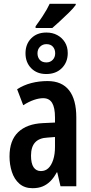

<svg xmlns="http://www.w3.org/2000/svg" viewBox="-20 -979 476 1009"><path d="M230 -553Q305 -553 343 -504.5Q381 -456 381 -362V0H298L281 -73H278Q263 -45 245 -27Q227 -9 204.5 0.5Q182 10 151 10Q109 10 82 -13.5Q55 -37 42.5 -75.5Q30 -114 30 -157Q30 -241 75.5 -284.5Q121 -328 205 -332L269 -335V-362Q269 -413 254 -438Q239 -463 207 -463Q185 -463 158.5 -454Q132 -445 102 -426L70 -510Q104 -532 144.5 -542.5Q185 -553 230 -553ZM230 -256Q186 -254 164.5 -230.5Q143 -207 143 -161Q143 -120 156.5 -100Q170 -80 195 -80Q218 -80 234 -95Q250 -110 259.5 -139Q269 -168 269 -207V-259ZM224 -747Q204 -747 190.5 -733.5Q177 -720 177 -699Q177 -678 189 -664.5Q201 -651 224 -651Q244 -651 257 -664.5Q270 -678 270 -699Q270 -720 258 -733.5Q246 -747 224 -747ZM224 -808Q256 -808 281 -794.5Q306 -781 321 -757Q336 -733 336 -700Q336 -652 305 -621Q274 -590 223 -590Q174 -590 144 -620.5Q114 -651 114 -699Q114 -747 144 -777.5Q174 -808 224 -808ZM378 -953Q366 -936 341.5 -912Q317 -888 293 -866Q269 -844 255 -832H167V-841Q191 -874 204 -894Q217 -914 225.5 -929Q234 -944 241 -959H378Z"/></svg>

Font: Noto Sans Display ExtraCondensed SemiBold
Style: Regular
Weight: 600
Width: 2
Designer: Monotype Design Team
Foundry: Monotype Imaging Inc.
Version: Version 2.003